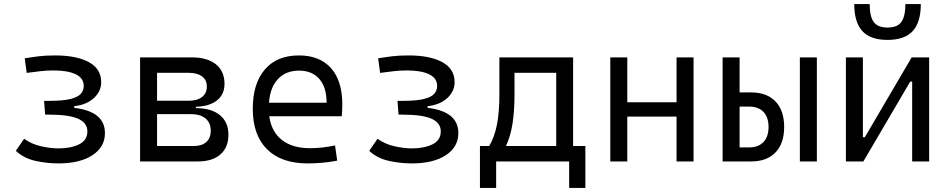

<svg xmlns="http://www.w3.org/2000/svg" viewBox="-20 -803 4728 955"><path d="M270.5 9.8Q213.4 9.8 156 -2.9Q98.6 -15.6 58.6 -52.7L100.1 -112.8Q137.2 -85.9 184.6 -75.4Q231.9 -64.9 270 -64.9Q332.5 -64.9 373.5 -85.2Q414.6 -105.5 414.6 -149.4Q414.6 -191.4 369.1 -212.2Q323.7 -232.9 221.7 -232.9H204.6L199.2 -301.3H223.1Q293.9 -301.3 331.3 -310.8Q368.7 -320.3 382.6 -337.2Q396.5 -354 396.5 -375.5Q396.5 -414.1 357.2 -433.3Q317.9 -452.6 246.1 -452.6Q211.4 -452.6 181.6 -449Q151.9 -445.3 112.8 -440.4L103 -513.2Q136.2 -518.6 170.9 -522.9Q205.6 -527.3 253.9 -527.3Q360.8 -527.3 422.1 -493.9Q483.4 -460.4 483.4 -394Q483.4 -348.6 447 -315.2Q410.6 -281.7 349.1 -274.9V-266.6Q502 -248.5 502 -141.1Q502 -71.8 439.7 -31Q377.4 9.8 270.5 9.8Z M676.8 0V-517.6H933.6Q1011.2 -517.6 1054 -483.2Q1096.7 -448.7 1096.7 -385.7Q1096.7 -333.5 1059.3 -303.7Q1022 -273.9 954.1 -272V-265.1Q1031.2 -265.1 1073.7 -230.5Q1116.2 -195.8 1116.2 -133.3Q1116.2 -69.8 1076.4 -34.9Q1036.6 0 963.9 0ZM761.2 -76.7H943.8Q984.4 -76.7 1006.3 -96.7Q1028.3 -116.7 1028.3 -152.8Q1028.3 -191.9 1002.4 -213.6Q976.6 -235.4 928.7 -235.4H761.2ZM761.2 -301.8H916Q960.4 -301.8 984.6 -320.3Q1008.8 -338.9 1008.8 -372.6Q1008.8 -405.3 984.9 -423.1Q960.9 -440.9 917.5 -440.9H761.2Z M1509.8 9.8Q1379.4 9.8 1308.3 -60.5Q1237.3 -130.9 1237.3 -261.7Q1237.3 -387.7 1297.4 -457.5Q1357.4 -527.3 1466.8 -527.3Q1569.8 -527.3 1626.2 -464.4Q1682.6 -401.4 1682.6 -283.2Q1682.6 -250.5 1679.7 -224.6H1319.3Q1330.1 -147.5 1382.3 -106.7Q1434.6 -65.9 1521.5 -65.9Q1582 -65.9 1646.5 -79.6L1657.2 -3.9Q1617.2 3.9 1579.6 6.8Q1542 9.8 1509.8 9.8ZM1317.9 -292H1604.5Q1604.5 -368.7 1568.4 -410.2Q1532.2 -451.7 1467.8 -451.7Q1401.9 -451.7 1362.8 -410.2Q1323.7 -368.7 1317.9 -292Z M2028.3 9.8Q1971.2 9.8 1913.8 -2.9Q1856.4 -15.6 1816.4 -52.7L1857.9 -112.8Q1895 -85.9 1942.4 -75.4Q1989.7 -64.9 2027.8 -64.9Q2090.3 -64.9 2131.3 -85.2Q2172.4 -105.5 2172.4 -149.4Q2172.4 -191.4 2127 -212.2Q2081.5 -232.9 1979.5 -232.9H1962.4L1957 -301.3H1981Q2051.8 -301.3 2089.1 -310.8Q2126.5 -320.3 2140.4 -337.2Q2154.3 -354 2154.3 -375.5Q2154.3 -414.1 2115 -433.3Q2075.7 -452.6 2003.9 -452.6Q1969.2 -452.6 1939.5 -449Q1909.7 -445.3 1870.6 -440.4L1860.8 -513.2Q1894 -518.6 1928.7 -522.9Q1963.4 -527.3 2011.7 -527.3Q2118.7 -527.3 2179.9 -493.9Q2241.2 -460.4 2241.2 -394Q2241.2 -348.6 2204.8 -315.2Q2168.5 -281.7 2106.9 -274.9V-266.6Q2259.8 -248.5 2259.8 -141.1Q2259.8 -71.8 2197.5 -31Q2135.3 9.8 2028.3 9.8Z M2367.2 131.8V-76.7H2413.1Q2439.9 -121.1 2451.9 -183.6Q2463.9 -246.1 2463.9 -329.1V-517.6H2830.6V-76.7H2891.6V131.8H2811V0H2447.8V131.8ZM2746.6 -76.7V-440.9H2539.1V-332.5Q2539.1 -252 2529.3 -188.5Q2519.5 -125 2496.6 -76.7Z M3345.2 0V-223.1H3100.1V0H3015.6V-517.6H3100.1V-294.4H3345.2V-517.6H3429.7V0Z M3574.2 0V-517.6H3658.7V-343.3H3715.8Q3794.4 -343.3 3837.4 -298.3Q3880.4 -253.4 3880.4 -171.4Q3880.4 -89.8 3837.4 -44.9Q3794.4 0 3715.8 0ZM3958.5 0V-517.6H4043V0ZM3658.7 -69.8H3705.6Q3752 -69.8 3777.3 -96.4Q3802.7 -123 3802.7 -171.4Q3802.7 -220.2 3777.3 -246.6Q3752 -272.9 3705.6 -272.9H3658.7Z M4187.5 0V-517.6H4272V-120.6H4281.7L4514.6 -517.6H4601.6V0H4517.1V-397H4507.3L4274.4 0ZM4394.5 -604.5Q4309.1 -604.5 4269 -648.7Q4229 -692.9 4229 -782.7H4305.7Q4305.7 -721.7 4325.7 -693.8Q4345.7 -666 4394.5 -666Q4443.8 -666 4463.6 -694.3Q4483.4 -722.7 4483.4 -782.7H4560.1Q4560.1 -692.4 4519.8 -648.4Q4479.5 -604.5 4394.5 -604.5Z"/></svg>

Font: CaskaydiaMono NF SemiLight
Style: Regular
Weight: 350
Designer: Aaron Bell
Foundry: Saja Typeworks
Version: Version 2111.001; ttfautohint (v1.8.4);Nerd Fonts 3.1.1